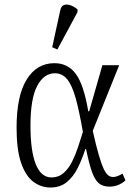

<svg xmlns="http://www.w3.org/2000/svg" viewBox="-20 -827 596 857"><path d="M205 10Q163 10 128.5 -16Q94 -42 74 -100.5Q54 -159 54 -257Q54 -399 99 -472Q144 -545 223 -545Q283 -545 318.5 -497Q354 -449 374 -330H378L437 -536H512L394 -243Q409 -176 421 -135Q433 -94 443 -73Q453 -52 463 -44.5Q473 -37 485 -37Q495 -37 506 -41.5Q517 -46 527 -52L540 -22Q526 -9 508 -1.5Q490 6 468 6Q438 6 420 -10Q402 -26 389.5 -62.5Q377 -99 364 -162H361Q347 -118 327.5 -78.5Q308 -39 278.5 -14.5Q249 10 205 10ZM210 -35Q241 -35 263.5 -54.5Q286 -74 301.5 -105Q317 -136 328.5 -171Q340 -206 350 -238Q334 -330 318 -388Q302 -446 280 -473Q258 -500 225 -500Q176 -500 146 -443.5Q116 -387 116 -266Q116 -154 139.5 -94.5Q163 -35 210 -35ZM236 -606 213 -616 249 -781Q253 -801 266.5 -805Q280 -809 296 -803Q312 -797 326 -785V-773Z"/></svg>

Font: Noto Serif Condensed Light
Style: Regular
Weight: 300
Width: 3
Designer: Monotype Design Team
Foundry: Monotype Imaging Inc.
Version: Version 2.013